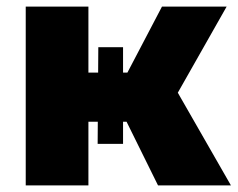

<svg xmlns="http://www.w3.org/2000/svg" viewBox="-20 -562 722 582"><path d="M459 0 334 -253 484 -342 680 0ZM58 0V-542H248V0ZM198 -193V-342H406V-193ZM502 -251 328 -269 471 -542H667ZM276 -126 278 -419H353V-126Z"/></svg>

Font: MOST Montserrat ExtraBold
Style: Regular
Weight: 800
Designer: Julieta Ulanovsky
Foundry: Julieta Ulanovsky
Version: Version 8.000;March 11, 2024;FontCreator 15.0.0.2926 64-bit